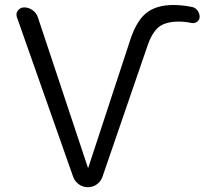

<svg xmlns="http://www.w3.org/2000/svg" viewBox="-20 -783 860 780"><path d="M48.8 -712.9Q46.9 -717.8 46.9 -723.6Q46.9 -732.4 52.7 -740.2Q62.5 -752.9 78.1 -752.9Q96.7 -752.9 112.3 -741.7Q127.9 -730.5 133.8 -712.9L336.9 -102.5Q336.9 -101.6 337.9 -101.6Q338.9 -101.6 338.9 -102.5L508.8 -620.1Q534.2 -698.2 574.7 -730.5Q615.2 -762.7 684.6 -762.7Q719.7 -762.7 758.8 -754.9Q772.5 -752.9 781.7 -741.2Q791 -729.5 791 -714.8Q791 -702.1 781.2 -694.8Q771.5 -687.5 758.8 -689.5Q731.4 -695.3 707 -695.3Q654.3 -695.3 626.5 -674.3Q598.6 -653.3 579.1 -596.7L396.5 -65.4Q389.6 -45.9 373.5 -34.2Q357.4 -22.5 336.9 -22.5Q316.4 -22.5 300.3 -34.2Q284.2 -45.9 277.3 -64.5Z"/></svg>

Font: Gen Jyuu Gothic P Normal
Style: Regular
Weight: 300
Designer: [Source Han Sans]
Ryoko NISHIZUKA  (kana & ideographs); Paul D. Hunt (Latin, Greek & Cyrillic); Wenlong ZHANG  (bopomofo
Version: Version 1.002.20150607